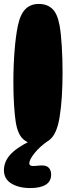

<svg xmlns="http://www.w3.org/2000/svg" viewBox="-33 -765 374 976"><path d="M164 -745Q206 -745 232.5 -720.5Q259 -696 270 -635Q277 -596 281 -531.5Q285 -467 285 -397Q285 -333 281.5 -276Q278 -219 270 -170Q258 -95 229 -63.5Q200 -32 155 -32Q114 -32 85.5 -57Q57 -82 47 -145Q42 -176 38.5 -230Q35 -284 35 -347Q35 -432 41 -506.5Q47 -581 57 -630Q69 -691 95.5 -718Q122 -745 164 -745ZM121 191Q63 191 25 168Q-13 145 -13 100Q-13 58 18 22.5Q49 -13 120 -48L213 -50Q169 -20 142.5 13.5Q116 47 116 65Q116 73 121.5 76Q127 79 137 79Q146 79 157.5 77.5Q169 76 181 76Q204 76 215.5 88.5Q227 101 227 122Q227 157 199.5 174Q172 191 121 191Z"/></svg>

Font: DynaPuff SemiBold
Style: Regular
Weight: 600
Designer: Toshi Omagari, Jennifer Daniel
Foundry: Google Fonts
Version: Version 2.000